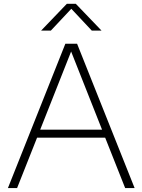

<svg xmlns="http://www.w3.org/2000/svg" viewBox="-20 -964 730 984"><path d="M20.5 0 315 -740H375L670 0H621.5L519 -258.5H170L67.5 0ZM186 -299.5H503L344.5 -700ZM190.5 -807 322.5 -944.5H368.5L500.5 -807H450.5L345.5 -919L240.5 -807Z"/></svg>

Font: Encode Sans Semi Expanded ExtraLight
Style: Regular
Weight: 200
Width: 6
Designer: Multiple Designers
Foundry: Impallari Type
Version: Version 3.000; ttfautohint (v1.8.3) -l 8 -r 50 -G 200 -x 14 